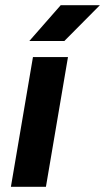

<svg xmlns="http://www.w3.org/2000/svg" viewBox="-20 -720 405 740"><path d="M107 -500H242L157 0H22ZM214 -700H365L228 -562H93Z"/></svg>

Font: Oak Sans
Style: Bold Italic
Weight: 700
Italic angle: -9.5°
Foundry: Erik Kennedy, Walven
Version: Version 1.000